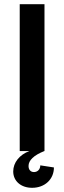

<svg xmlns="http://www.w3.org/2000/svg" viewBox="-20 -720 305 915"><path d="M74 0H120C73 17 43 55 43 97C43 143 80 175 133 175C194 175 237 134 237 78L172 68C172 87 159 100 142 100C126 100 116 89 116 71C116 44 141 20 191 0H192V-700H74Z"/></svg>

Font: Uncut Sans Semibold
Style: Regular
Weight: 600
Designer: Kasper Nordkvist
Foundry: UNCUT.wtf
Version: Version 1.304;Glyphs 3.2 (3246)